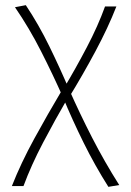

<svg xmlns="http://www.w3.org/2000/svg" viewBox="-20 -435 508 744"><path d="M400 289Q348 207 304 118Q260 29 224 -58Q185 -146 139 -236.5Q93 -327 38 -407L80 -415Q130 -340 171.5 -255Q213 -170 247 -90Q289 5 337 98.5Q385 192 442 282ZM26 286Q61 197 113 102Q165 7 221 -87L243 -56Q193 30 147 117.5Q101 205 71 286ZM247 -57 225 -89Q273 -169 316.5 -252Q360 -335 387 -410H431Q399 -328 350 -236.5Q301 -145 247 -57Z"/></svg>

Font: Ysabeau Infant ExtraLight
Style: Regular
Weight: 250
Designer: Christian Thalmann (Catharsis Fonts)
Version: Version 2.001;gftools[0.9.30]; featfreeze: ss01,ss02,lnum